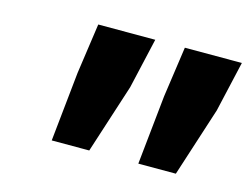

<svg xmlns="http://www.w3.org/2000/svg" viewBox="-58 -761 672 514"><g transform="rotate(15 278.0 -504.0)"><path d="M118 -338 138 -530 158 -670H316L284 -530L222 -338ZM358 -338 378 -530 398 -670H556L524 -530L462 -338Z"/></g></svg>

Font: Source Sans 3 ExtraLight Black
Style: Italic
Weight: 900
Italic angle: -11°
Version: Version 3.052;hotconv 1.1.0;makeotfexe 2.6.0